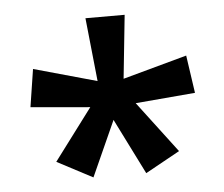

<svg xmlns="http://www.w3.org/2000/svg" viewBox="-40 -843 610 522"><g transform="rotate(-5 265.5 -582.0)"><path d="M318 -799H211L229 -626L57 -674L41 -571L203 -557L98 -417L195 -366L263 -517L339 -365L433 -417L327 -557L490 -571L475 -674L300 -626Z"/></g></svg>

Font: Noto Sans Sinhala UI Condensed SemiBold
Style: Regular
Weight: 600
Width: 3
Designer: Jelle Bosma - Monotype Design Team
Foundry: Monotype Imaging Inc.
Version: Version 2.006